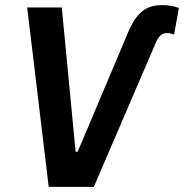

<svg xmlns="http://www.w3.org/2000/svg" viewBox="-20 -729 718 749"><path d="M479 -601C513 -683 552 -709 613 -709C636 -709 656 -706 678 -698L659 -594C650 -598 642 -600 629 -600C614 -600 600 -590 589 -565L346 0H170L86 -700H221L275 -137H283Z"/></svg>

Font: Fixel Text 20240404 SemiBold
Style: Italic
Weight: 600
Width: 4
Italic angle: -10°
Designer: AlfaBravo + MacPaw
Foundry: Kyrylo Tkachov, Marchela Mozhyna, Serhii Makarenko, Maria Weinstein, Zakhar Kryvoshyya
Version: Version 1.211;Glyphs 3.2 (3225)